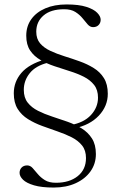

<svg xmlns="http://www.w3.org/2000/svg" viewBox="-20 -715 547 863"><path d="M221.5 128Q167 128 133 118Q99 108 83.5 92.8Q68 77.5 68 62Q68 47.5 77.2 38Q86.5 28.5 102 28.5Q116 28.5 126.5 40.2Q137 52 150 67.5Q163 83 182 94.8Q201 106.5 231.5 106.5Q292 106.5 329.2 76.8Q366.5 47 366.5 -4.5Q366.5 -39 349 -61Q331.5 -83 302.5 -97.8Q273.5 -112.5 239 -124.2Q204.5 -136 169.8 -148.8Q135 -161.5 106 -179.5Q77 -197.5 59.5 -225.2Q42 -253 42 -295.5Q42 -347.5 76 -387.2Q110 -427 183 -448L195 -433Q140.5 -419.5 113.8 -386.2Q87 -353 87 -311Q87 -276 104.5 -253.8Q122 -231.5 150.8 -217Q179.5 -202.5 214.2 -191.2Q249 -180 283.5 -167.8Q318 -155.5 346.8 -138Q375.5 -120.5 393.2 -92.8Q411 -65 411 -22.5Q411 21 387 55Q363 89 320.2 108.5Q277.5 128 221.5 128ZM420.5 -276Q420.5 -311 403 -333.2Q385.5 -355.5 356.8 -370Q328 -384.5 293.5 -395.2Q259 -406 224.8 -417.5Q190.5 -429 161.8 -445.5Q133 -462 115.5 -488Q98 -514 98 -554.5Q98 -597 120.5 -628.5Q143 -660 183.8 -677.5Q224.5 -695 279.5 -695Q334.5 -695 368 -684.2Q401.5 -673.5 417 -657.5Q432.5 -641.5 432.5 -626.5Q432.5 -612 423.2 -602.5Q414 -593 398.5 -593Q385 -593 374.2 -605.2Q363.5 -617.5 350.8 -633.2Q338 -649 318.8 -661.2Q299.5 -673.5 268.5 -673.5Q208.5 -673.5 175.8 -645.5Q143 -617.5 143 -572.5Q143 -540.5 160.2 -520.2Q177.5 -500 206.2 -486.5Q235 -473 269.5 -462.2Q304 -451.5 338.2 -439.2Q372.5 -427 401.2 -409.2Q430 -391.5 447.2 -363.8Q464.5 -336 464.5 -293.5Q464.5 -238 424.2 -195.2Q384 -152.5 314 -138L297.5 -153Q357 -163.5 388.8 -198Q420.5 -232.5 420.5 -276Z"/></svg>

Font: Newsreader 36pt Light
Style: Regular
Weight: 300
Designer: Hugues Gentile
Foundry: Production Type
Version: Version 1.003